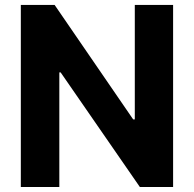

<svg xmlns="http://www.w3.org/2000/svg" viewBox="-20 -747 775 767"><path d="M671.5 -727.3H518.5V-269.9H512.1L198.2 -727.3H63.2V0H217V-457.7H222.3L538.7 0H671.5Z"/></svg>

Font: Karasuma Gothic
Style: Bold
Weight: 700
Designer: Rasmus Andersson / Ryoko Nishizuka
Foundry: Genbu
Version: Version 1.00